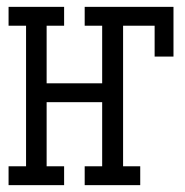

<svg xmlns="http://www.w3.org/2000/svg" viewBox="-20 -540 540 560"><path d="M5 0V-55H56V-465H5V-520H167V-465H116V-297H278V-465H227V-520H486V-375H431V-465H339V-55H389V0H227V-55H278V-242H116V-55H167V0Z"/></svg>

Font: Iosevka Curly Slab Light
Style: Regular
Weight: 300
Monospace: yes
Designer: Belleve Invis
Foundry: Belleve Invis
Version: Version 22.1.2; ttfautohint (v1.8.4)